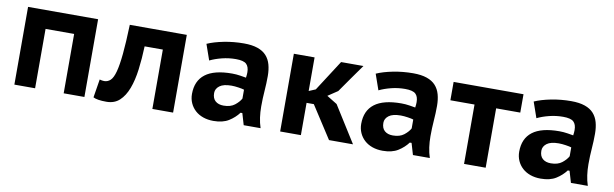

<svg xmlns="http://www.w3.org/2000/svg" viewBox="-40 -902 4085 1277"><g transform="rotate(10 2002.5 -263.5)"><path d="M405 -401H212V0H72V-525H545V0H405Z M1004 -401H881Q878 -317 868.5 -243Q859 -169 838 -113.5Q817 -58 782.5 -26Q748 6 694 6Q631 6 605 -8L625 -132Q642 -127 656 -127Q680 -127 698 -144Q716 -161 728 -205.5Q740 -250 747.5 -327Q755 -404 759 -525H1144V0H1004Z M1283 -489Q1328 -509 1393.5 -522Q1459 -535 1529 -535Q1584 -535 1621.5 -522Q1659 -509 1681 -484.5Q1703 -460 1712.5 -425.5Q1722 -391 1722 -349Q1722 -298 1718 -248Q1714 -198 1714 -142Q1714 -104 1719 -68Q1724 -32 1735 1H1621L1598 -77H1586Q1560 -42 1520 -17Q1480 8 1417 8Q1379 8 1347.5 -3Q1316 -14 1293.5 -34.5Q1271 -55 1258.5 -83Q1246 -111 1246 -144Q1246 -233 1305.5 -278.5Q1365 -324 1486 -324Q1514 -324 1542 -319.5Q1570 -315 1581 -313Q1584 -334 1584 -349Q1584 -387 1565 -405Q1546 -423 1494 -423Q1446 -423 1400.5 -411.5Q1355 -400 1320 -383ZM1466 -104Q1513 -104 1541 -126Q1569 -148 1582 -172V-232Q1577 -234 1566.5 -236Q1556 -238 1543.5 -240Q1531 -242 1518.5 -243Q1506 -244 1496 -244Q1442 -244 1416 -224.5Q1390 -205 1390 -176Q1390 -140 1410.5 -122Q1431 -104 1466 -104Z M2056 -218H2007V0H1867V-525H2007V-298L2052 -317L2186 -525H2337Q2302 -477 2268.5 -428.5Q2235 -380 2201 -332L2135 -288L2205 -245Q2243 -183 2282 -122.5Q2321 -62 2359 0H2197Z M2426 -489Q2471 -509 2536.5 -522Q2602 -535 2672 -535Q2727 -535 2764.5 -522Q2802 -509 2824 -484.5Q2846 -460 2855.5 -425.5Q2865 -391 2865 -349Q2865 -298 2861 -248Q2857 -198 2857 -142Q2857 -104 2862 -68Q2867 -32 2878 1H2764L2741 -77H2729Q2703 -42 2663 -17Q2623 8 2560 8Q2522 8 2490.5 -3Q2459 -14 2436.5 -34.5Q2414 -55 2401.5 -83Q2389 -111 2389 -144Q2389 -233 2448.5 -278.5Q2508 -324 2629 -324Q2657 -324 2685 -319.5Q2713 -315 2724 -313Q2727 -334 2727 -349Q2727 -387 2708 -405Q2689 -423 2637 -423Q2589 -423 2543.5 -411.5Q2498 -400 2463 -383ZM2609 -104Q2656 -104 2684 -126Q2712 -148 2725 -172V-232Q2720 -234 2709.5 -236Q2699 -238 2686.5 -240Q2674 -242 2661.5 -243Q2649 -244 2639 -244Q2585 -244 2559 -224.5Q2533 -205 2533 -176Q2533 -140 2553.5 -122Q2574 -104 2609 -104Z M3418 -401H3255V0H3109V-401H2946V-525H3418Z M3493 -489Q3538 -509 3603.5 -522Q3669 -535 3739 -535Q3794 -535 3831.5 -522Q3869 -509 3891 -484.5Q3913 -460 3922.5 -425.5Q3932 -391 3932 -349Q3932 -298 3928 -248Q3924 -198 3924 -142Q3924 -104 3929 -68Q3934 -32 3945 1H3831L3808 -77H3796Q3770 -42 3730 -17Q3690 8 3627 8Q3589 8 3557.5 -3Q3526 -14 3503.5 -34.5Q3481 -55 3468.5 -83Q3456 -111 3456 -144Q3456 -233 3515.5 -278.5Q3575 -324 3696 -324Q3724 -324 3752 -319.5Q3780 -315 3791 -313Q3794 -334 3794 -349Q3794 -387 3775 -405Q3756 -423 3704 -423Q3656 -423 3610.5 -411.5Q3565 -400 3530 -383ZM3676 -104Q3723 -104 3751 -126Q3779 -148 3792 -172V-232Q3787 -234 3776.5 -236Q3766 -238 3753.5 -240Q3741 -242 3728.5 -243Q3716 -244 3706 -244Q3652 -244 3626 -224.5Q3600 -205 3600 -176Q3600 -140 3620.5 -122Q3641 -104 3676 -104Z"/></g></svg>

Font: PT Sans Caption
Style: Bold
Weight: 700
Designer: A.Korolkova, O.Umpeleva, V.Yefimov
Foundry: ParaType Ltd
Version: Version 2.003W OFL